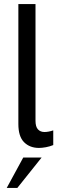

<svg xmlns="http://www.w3.org/2000/svg" viewBox="-20 -717 291 941"><path d="M171 8Q126 8 98 -20Q70 -48 70 -109V-697H154V-125Q154 -96 166 -83Q178 -70 198 -70Q207 -70 218 -72Q229 -74 241 -78V-6Q224 1 205 4.5Q186 8 171 8ZM13 204 94 55H184L65 204Z"/></svg>

Font: Hanken Grotesk
Style: Regular
Weight: 400
Designer: Alfredo Marco Pradil
Foundry: Hanken Design Co.
Version: Version 3.013